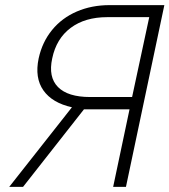

<svg xmlns="http://www.w3.org/2000/svg" viewBox="-20 -730 662 750"><path d="M472 0H422L486 -303H308L70 0H16L261 -311Q184 -328 149.5 -377Q115 -426 131 -502Q145 -566 183.5 -613Q222 -660 280 -685Q338 -710 408 -710H622ZM496 -351 563 -663H399Q312 -663 256 -621Q200 -579 184 -502Q168 -429 206.5 -390Q245 -351 332 -351Z"/></svg>

Font: Geist Mono ExtraLight
Style: Italic
Weight: 200
Italic angle: -12°
Monospace: yes
Designer: Basement.studio, Andrés Briganti, Mateo Zaragoza
Foundry: Basement.studio, Vercel, Andrés Briganti, Guido Ferreyra, Mateo Zaragoza
Version: Version 1.500; ttfautohint (v1.8.4.7-5d5b)